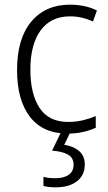

<svg xmlns="http://www.w3.org/2000/svg" viewBox="-20 -655 462 822"><path d="M270 -83Q164 -83 108.5 -154.5Q53 -226 53 -355Q53 -490 114 -562.5Q175 -635 279 -635Q313 -635 342.5 -628.5Q372 -622 395 -610L378 -563Q330 -585 280 -585Q198 -585 154 -525Q110 -465 110 -356Q110 -254 149 -193.5Q188 -133 272 -133Q305 -133 334.5 -140Q364 -147 390 -158V-108Q366 -97 335.5 -90Q305 -83 270 -83ZM343 49Q343 95 309.5 121Q276 147 218 147Q186 147 166 141V102Q186 108 217 108Q253 108 274 93.5Q295 79 295 50Q295 20 270.5 6.5Q246 -7 203 -10L243 -93H283L255 -35Q295 -29 319 -8Q343 13 343 49Z"/></svg>

Font: Noto Sans Telugu UI SemiCondensed Light
Style: Regular
Weight: 300
Width: 4
Designer: Jelle Bosma - Monotype Design Team
Foundry: Monotype Imaging Inc.
Version: Version 2.005; ttfautohint (v1.8.4.7-5d5b)